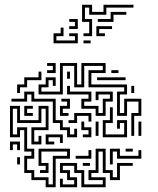

<svg xmlns="http://www.w3.org/2000/svg" viewBox="-20 -771 663 807"><path d="M532 -200V-296H562V-344H514V-284H472V-386H502V-404H352V-476H412V-494H334V-404H292V-494H244V-374H142V-416H172V-446H214V-410H202V-434H184V-404H154V-386H232V-506H304V-416H322V-506H424V-464H364V-416H514V-374H484V-296H502V-356H574V-284H544V-200ZM178 -464V-476H202V-494H178V-506H214V-464ZM448 -464V-476H478V-464ZM52 -380V-416H82V-446H142V-470H154V-434H94V-404H64V-380ZM262 -440V-470H274V-440ZM388 -434V-446H508V-434ZM382 -284V-314H322V-356H352V-374H262V-410H274V-386H364V-344H334V-326H394V-296H412V-356H442V-374H394V-350H382V-386H454V-344H424V-284ZM532 -380V-410H544V-380ZM262 -194V-224H232V-254H202V-344H112V-374H94V-344H28V-356H82V-386H124V-356H214V-266H244V-236H274V-206H292V-230H304V-194ZM232 -284V-326H262V-344H238V-356H274V-314H244V-296H268V-284ZM172 16V-14H112V-44H82V-116H112V-134H82V-224H64V-194H22V-326H64V-266H142V-326H184V-224H124V-176H142V-200H154V-164H112V-236H172V-314H154V-254H52V-314H34V-206H52V-236H94V-146H124V-104H94V-56H124V-26H184V4H202V-116H262V-134H154V-86H184V-44H148V-56H172V-74H142V-146H274V-104H214V16ZM82 -284V-326H118V-314H94V-296H118V-284ZM412 -194V-266H442V-320H454V-254H424V-206H502V-254H484V-230H472V-266H514V-194ZM268 -254V-266H292V-296H364V-260H352V-284H304V-254ZM562 -200V-260H574V-200ZM328 -194V-206H352V-224H322V-260H334V-236H364V-194ZM382 -200V-260H394V-200ZM172 -164V-206H244V-170H232V-194H184V-176H208V-164ZM22 -140V-176H64V-140H52V-164H34V-140ZM232 16V-20H244V4H292V-14H262V-44H232V-86H304V-56H334V4H412V-14H352V-56H382V-146H424V-56H454V-26H472V-86H538V-74H484V-14H442V-44H412V-134H394V-44H364V-26H424V16H322V-44H292V-74H244V-56H274V-26H304V16ZM442 -80V-146H484V-116H562V-140H574V-104H472V-134H454V-80ZM508 -134V-146H538V-134ZM298 -104V-116H352V-140H364V-104ZM52 -80V-110H64V-80ZM328 -74V-86H358V-74ZM331 -619V-631H355V-679H325V-751H367V-721H415V-751H541V-739H427V-709H355V-739H337V-691H367V-619ZM391 -679V-691H445V-721H511V-709H457V-679ZM271 -649V-661H295V-679H271V-691H307V-649ZM385 -619V-661H451V-649H397V-631H421V-619ZM205 -589V-631H235V-655H247V-619H217V-601H295V-619H271V-631H307V-589ZM331 -589V-601H361V-589Z"/></svg>

Font: Rubik Maze
Style: Regular
Weight: 400
Designer: Hubert and Fischer, NaN
Foundry: Hubert and Fischer, NaN
Version: Version 2.200